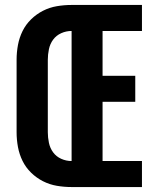

<svg xmlns="http://www.w3.org/2000/svg" viewBox="-20 -755 640 775"><path d="M269 0Q239 0 209.5 -5Q180 -10 153.5 -23.5Q127 -37 105.5 -58Q84 -79 71 -105.5Q58 -132 52.5 -161.5Q47 -191 47 -221V-514Q47 -544 52.5 -573.5Q58 -603 71 -629.5Q84 -656 105.5 -677Q127 -698 153.5 -711.5Q180 -725 209.5 -730Q239 -735 269 -735H553V-630H394V-449H526V-344H394V-105H553V0ZM269 -105V-630Q247 -630 227 -621Q207 -612 194.5 -595Q182 -578 177.5 -556.5Q173 -535 173 -514V-221Q173 -200 177.5 -178.5Q182 -157 194.5 -140Q207 -123 227 -114Q247 -105 269 -105Z"/></svg>

Font: Iosevka SS04 XBd Ex
Style: Regular
Weight: 800
Width: 7
Monospace: yes
Designer: Belleve Invis
Foundry: Belleve Invis
Version: Version 19.0.0; ttfautohint (v1.8.4)